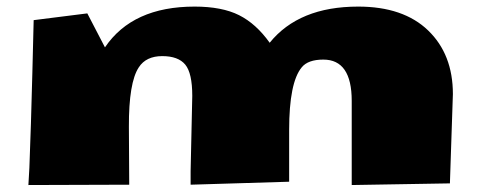

<svg xmlns="http://www.w3.org/2000/svg" viewBox="-20 -542 1418 568"><path d="M1020.5 -243.7Q1020.5 -365.7 936.5 -365.7Q891.1 -365.7 872.6 -342.8Q835.4 -297.9 835.4 -157.7V-4.4L543.9 4.4V-35.2L548.8 -258.3Q548.8 -325.7 528.1 -350.8Q507.3 -376 460 -376Q412.1 -376 390.6 -342.8Q360.8 -297.9 361.3 -167L362.3 4.4L64 5.4L66.9 -45.4Q71.8 -169.9 75.7 -325.7Q79.6 -481.4 79.6 -482.4L238.3 -502.4L290.5 -401.9Q372.1 -522.5 555.7 -522.5Q636.7 -522.5 687.3 -497.1Q737.8 -471.7 777.8 -415.5Q864.3 -522.5 1039.6 -522.5Q1173.3 -522.5 1246.6 -451.9Q1319.8 -381.3 1319.8 -263.7L1311 0.5L1020.5 5.4Z"/></svg>

Font: Seymour One
Style: Book
Weight: 400
Designer: vernon adams
Foundry: vernon adams
Version: Version 1.000; ttfautohint (v0.93) -l 8 -r 50 -G 200 -x 0 -w